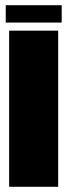

<svg xmlns="http://www.w3.org/2000/svg" viewBox="-20 -716 262 736"><path d="M2 -629.5H216.5V-696H2ZM15 0H203V-598.5H15Z"/></svg>

Font: Anybody ExtraCondensed Black
Style: Regular
Weight: 900
Width: 2
Version: Version 1.113;gftools[0.9.25]